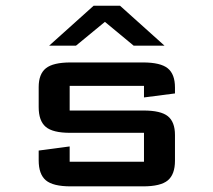

<svg xmlns="http://www.w3.org/2000/svg" viewBox="-20 -661 757 681"><path d="M454.1 -499 352.1 -583.5 249.5 -499H154.3L312 -640.6H405.8L563.5 -499ZM117.2 -352.1Q117.2 -398.4 142.8 -418.9Q168.5 -439.5 230.5 -439.5H487.3Q549.3 -439.5 575 -418.7Q600.6 -397.9 600.6 -350.6V-329.6L490.7 -315.4V-356.4H227.1V-269H489.3Q550.3 -269 575.4 -248.8Q600.6 -228.5 600.6 -182.1V-90.8Q600.6 -42.5 575.2 -21.2Q549.8 0 487.3 0H230.5Q168 0 142.6 -21.5Q117.2 -43 117.2 -92.3V-127L227.1 -141.6V-87.4H490.7V-189.9H228.5Q167 -189.9 142.1 -211.2Q117.2 -232.4 117.2 -281.2Z"/></svg>

Font: Squarish Sans CT
Style: RegularSC
Weight: 400
Version: Version 0.9